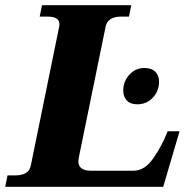

<svg xmlns="http://www.w3.org/2000/svg" viewBox="-41 -720 726 740"><path d="M-12 -44H17Q71 -44 78 -83L187 -617Q188 -621 188 -627Q188 -656 142 -656H112L121 -700H465L456 -656H426Q374 -656 366 -617L263 -114Q261 -102 261 -99Q261 -62 309 -62H474Q517 -62 551 -111.5Q585 -161 605 -214H651L588 0H-21ZM434 -371Q434 -406 457.5 -432Q481 -458 516 -458Q543 -458 557.5 -443.5Q572 -429 572 -405Q572 -369 548 -343.5Q524 -318 488 -318Q462 -318 448 -332.5Q434 -347 434 -371Z"/></svg>

Font: Taviraj
Style: Bold Italic
Weight: 700
Italic angle: -12°
Designer: Katatrad Team
Foundry: CadsonDemak
Version: Version 1.001